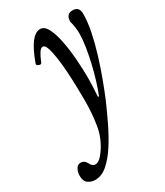

<svg xmlns="http://www.w3.org/2000/svg" viewBox="-218 -489 716 833"><g transform="rotate(-30 139.5 -72.5)"><path d="M7 271Q-13 271 -28.5 260Q-44 249 -44 222Q-44 204 -36 189Q-28 174 -12 174Q6 174 16 193Q25 213 41 213Q62 213 89 173Q121 126 130 69Q139 12 139 -52Q139 -81 138 -119Q137 -157 134.5 -196.5Q132 -236 127 -269.5Q122 -303 115 -323.5Q108 -344 97 -344Q87 -344 77 -328Q67 -312 57 -287Q54 -279 42.5 -283.5Q31 -288 34 -296Q77 -416 125 -416Q147 -416 161.5 -387Q176 -358 184.5 -313Q193 -268 196.5 -218.5Q200 -169 200 -128Q200 -109 199 -84Q198 -59 196 -36L201 -35Q212 -62 223.5 -99Q235 -136 244 -175.5Q253 -215 258.5 -251Q264 -287 264 -313Q264 -345 255 -378Q255 -416 288 -416Q321 -416 321 -380Q321 -340 311 -291Q301 -242 285 -190Q269 -138 251.5 -91Q234 -44 219 -8Q199 38 175.5 87Q152 136 125 178Q98 220 68.5 245.5Q39 271 7 271Z"/></g></svg>

Font: Junicode Two Beta Condensed
Style: Italic
Weight: 400
Width: 3
Italic angle: -9°
Version: Version 1.053; ttfautohint (v1.8.4)